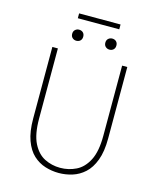

<svg xmlns="http://www.w3.org/2000/svg" viewBox="-129 -971 888 1074"><g transform="rotate(15 315.0 -434.0)"><path d="M314 12Q274 12 235.5 0Q197 -12 166 -40.5Q135 -69 116.5 -119.5Q98 -170 98 -246V-660H130V-254Q130 -163 156 -111.5Q182 -60 224 -39Q266 -18 314 -18Q363 -18 406 -39Q449 -60 475.5 -111.5Q502 -163 502 -254V-660H532V-246Q532 -170 513 -119.5Q494 -69 462.5 -40.5Q431 -12 392.5 0Q354 12 314 12ZM218 -728Q205 -728 195.5 -736.5Q186 -745 186 -760Q186 -775 195.5 -783.5Q205 -792 218 -792Q232 -792 241 -783.5Q250 -775 250 -760Q250 -745 241 -736.5Q232 -728 218 -728ZM410 -728Q397 -728 387.5 -736.5Q378 -745 378 -760Q378 -775 387.5 -783.5Q397 -792 410 -792Q424 -792 433 -783.5Q442 -775 442 -760Q442 -745 433 -736.5Q424 -728 410 -728ZM194 -852V-880H434V-852Z"/></g></svg>

Font: Source Sans 3
Style: Regular
Weight: 200
Designer: Paul D. Hunt
Foundry: Adobe
Version: Version 3.046;hotconv 1.0.118;makeotfexe 2.5.65603